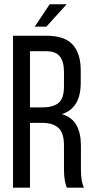

<svg xmlns="http://www.w3.org/2000/svg" viewBox="-20 -865 434 885"><path d="M209 -845.2H287.1L193.8 -742.2H140.1ZM40 -700.2H195.8Q276.9 -700.2 314.5 -659.9Q352.1 -619.6 352.1 -540V-482.9Q352.1 -366.2 265.1 -338.9Q311.5 -325.2 332.3 -288.3Q353 -251.5 353 -192.9V-84Q353 -25.9 367.2 0H288.1Q274.9 -30.3 274.9 -85V-194.8Q274.9 -252 249.5 -275.4Q224.1 -298.8 172.9 -298.8H118.2V0H40ZM118.2 -370.1H175.8Q225.6 -370.1 250.2 -390.9Q274.9 -411.6 274.9 -465.8V-533.2Q274.9 -581.5 255.6 -605.2Q236.3 -628.9 193.8 -628.9H118.2Z"/></svg>

Font: Bebas Neue Regular
Style: Regular
Weight: 400
Designer: Ryoichi Tsunekawa
Foundry: Ryoichi Tsunekawa
Version: Version 001.003